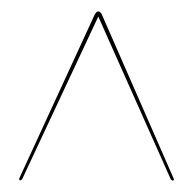

<svg xmlns="http://www.w3.org/2000/svg" viewBox="-20 -730 338 336"><path d="M283.5 -418.5Q285.5 -414 282.5 -414Q280 -414 278.5 -417L152 -701L19.5 -418Q18 -414.5 15.5 -414.5Q12 -414.5 14.5 -419.5L145.5 -704Q148.5 -710 152 -710Q156 -710 158.5 -704Z"/></svg>

Font: Fraunces 144pt S000 Thin
Style: Regular
Weight: 100
Version: Version 1.000; ttfautohint (v1.8.3)